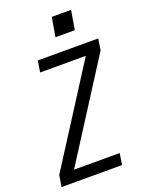

<svg xmlns="http://www.w3.org/2000/svg" viewBox="-172 -1027 845 1110"><g transform="rotate(-20 250.5 -472.0)"><path d="M8 0 19 -70 399 -665H118L129 -735H501L490 -665L110 -70H391L380 0ZM271 -826 291 -944H410L390 -826Z"/></g></svg>

Font: Iosevka SS04
Style: Italic
Weight: 400
Italic angle: -9°
Monospace: yes
Designer: Belleve Invis
Foundry: Belleve Invis
Version: Version 19.0.0; ttfautohint (v1.8.4)